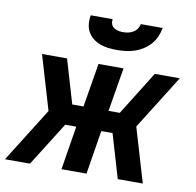

<svg xmlns="http://www.w3.org/2000/svg" viewBox="-94 -824 925 907"><g transform="rotate(10 369.0 -370.0)"><path d="M-12 0 151 -260 74 -520H194L256 -310H310L345 -520H465L430 -310H484L615 -520H735L572 -260L649 0H529L467 -210H413L379 0H259L293 -210H240L108 0ZM418 -600Q397 -600 376.5 -602.5Q356 -605 337.5 -612Q319 -619 303.5 -631Q288 -643 278.5 -660.5Q269 -678 267 -698.5Q265 -719 269 -740H374Q372 -728 375.5 -717Q379 -706 388.5 -699.5Q398 -693 409.5 -690.5Q421 -688 433 -688Q445 -688 457 -690.5Q469 -693 480.5 -699.5Q492 -706 499.5 -717Q507 -728 509 -740H614Q610 -719 601.5 -698.5Q593 -678 578 -661Q563 -644 543.5 -631.5Q524 -619 503 -612Q482 -605 460.5 -602.5Q439 -600 418 -600Z"/></g></svg>

Font: Zed Sans Extended
Style: Bold Italic
Weight: 700
Width: 7
Italic angle: -9°
Designer: Belleve Invis
Foundry: Belleve Invis
Version: Version 1.0.0; ttfautohint (v1.8.4)